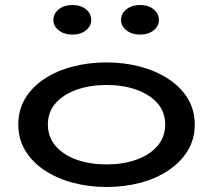

<svg xmlns="http://www.w3.org/2000/svg" viewBox="-20 -732 850 766"><path d="M405 14Q334 14 270.5 -3Q207 -20 158 -52.5Q109 -85 81 -131Q53 -177 53 -235Q53 -294 81 -340Q109 -386 158 -418Q207 -450 270.5 -466.5Q334 -483 405 -483Q475 -483 538 -466.5Q601 -450 650.5 -418Q700 -386 728.5 -340Q757 -294 757 -235Q757 -177 729 -131Q701 -85 652.5 -52.5Q604 -20 540.5 -3Q477 14 405 14ZM405 -76Q470 -76 523 -94.5Q576 -113 607.5 -149Q639 -185 639 -235Q639 -286 607.5 -321Q576 -356 523 -374.5Q470 -393 405 -393Q340 -393 287 -374.5Q234 -356 202.5 -321Q171 -286 171 -235Q171 -185 202.5 -149Q234 -113 287 -94.5Q340 -76 405 -76ZM538 -594Q506 -594 484.5 -611Q463 -628 463 -652Q463 -678 484.5 -695Q506 -712 538 -712Q572 -712 593 -695Q614 -678 614 -652Q614 -628 593 -611Q572 -594 538 -594ZM268 -594Q236 -594 214.5 -611Q193 -628 193 -652Q193 -678 214.5 -695Q236 -712 268 -712Q302 -712 323 -695Q344 -678 344 -652Q344 -628 323 -611Q302 -594 268 -594Z"/></svg>

Font: BioRhyme SemiExpanded Medium
Style: Regular
Weight: 500
Width: 6
Designer: Aoife Mooney
Foundry: Aoife Mooney Type
Version: Version 1.600;gftools[0.9.33]